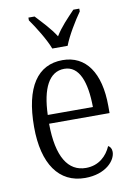

<svg xmlns="http://www.w3.org/2000/svg" viewBox="-87 -822 619 888"><g transform="rotate(-10 222.5 -378.0)"><path d="M194 -606H266C283 -651 322 -715 349 -753V-766H321C287 -730 255 -698 230 -657C204 -698 172 -730 139 -766H110V-753C137 -715 177 -651 194 -606ZM240 10C338 10 386 -47 386 -87C386 -103 379 -112 370 -117C351 -73 313 -35 252 -35C169 -35 120 -109 119 -266H403V-299C403 -456 340 -545 231 -545C114 -545 48 -451 48 -263C48 -89 118 10 240 10ZM332 -307H120C124 -430 160 -504 232 -504C302 -504 331 -425 332 -307Z"/></g></svg>

Font: Noto Serif Armenian Condensed Light
Style: Regular
Weight: 300
Width: 3
Designer: Monotype Design Team
Foundry: Monotype Imaging Inc.
Version: Version 2.008